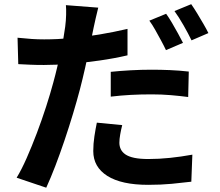

<svg xmlns="http://www.w3.org/2000/svg" viewBox="-20 -823 1040 906"><path d="M443.6 -786.9Q438.1 -766.3 431.7 -737.4Q425.4 -708.6 421.8 -692.4Q414.8 -658.3 404.7 -609.2Q394.5 -560.1 382.3 -505.5Q370.1 -451 356.9 -400.4Q343.1 -348 324.5 -286.1Q305.9 -224.3 284.5 -160.9Q263.1 -97.5 241 -39.9Q218.8 17.7 198.2 62.7L58.5 15.6Q81.5 -22 105.7 -76.8Q129.8 -131.6 153.7 -194.5Q177.5 -257.5 197.6 -319.7Q217.6 -381.8 231.6 -434Q241.4 -469.6 250.1 -506.7Q258.9 -543.8 266.6 -578.7Q274.3 -613.7 279.5 -644.2Q284.7 -674.8 287.7 -697.2Q291.3 -725.3 292 -753.1Q292.7 -781 291 -798.7ZM188.5 -637.2Q250 -637.2 315.9 -643.1Q381.7 -649 449.1 -660.2Q516.5 -671.5 581.7 -686.7V-561.9Q519.7 -547.4 449.7 -537.4Q379.7 -527.4 311.7 -521.9Q243.8 -516.4 187.3 -516.4Q150.5 -516.4 121.7 -517.7Q92.8 -519.1 66.2 -520.4L62.8 -645Q101.9 -641 129.7 -639.1Q157.5 -637.2 188.5 -637.2ZM502.6 -484Q545.1 -488.5 595.8 -491.3Q646.6 -494.1 695.1 -494.1Q737.8 -494.1 782.3 -492.2Q826.8 -490.3 870.8 -485.3L868 -365.2Q830.6 -370.2 786.4 -374Q742.1 -377.7 696 -377.7Q643.9 -377.7 596.9 -375.2Q550 -372.7 502.6 -367ZM556.7 -232.6Q551.3 -211.6 547.3 -189Q543.3 -166.4 543.3 -149.6Q543.3 -133 549.9 -119.1Q556.5 -105.1 571.5 -94.6Q586.6 -84 613.3 -78.3Q640.1 -72.6 680.3 -72.6Q729.9 -72.6 781.9 -78Q833.9 -83.4 887.7 -93.2L882.8 34.4Q840.7 39.6 790.1 44.4Q739.5 49.2 679.3 49.2Q553.2 49.2 486.6 7.2Q420.1 -34.9 420.1 -110.2Q420.1 -144.9 425.5 -179.9Q430.8 -214.9 437 -244.2ZM763.9 -758Q776.9 -740.2 791.7 -715Q806.4 -689.9 820.2 -664.8Q834 -639.6 843.5 -620.8L763.2 -586.5Q753.4 -607.3 740 -632Q726.6 -656.7 712.6 -681.7Q698.7 -706.7 684.7 -725.5ZM882.3 -803.3Q895.5 -784.6 910.9 -759.2Q926.2 -733.8 940.5 -709.2Q954.9 -684.6 963.3 -666.9L883.8 -632.6Q868.4 -664.5 846 -703.7Q823.7 -742.8 803.3 -770.8Z"/></svg>

Font: Noto Sans SC Thin
Style: Regular
Weight: 100
Designer: Ryoko NISHIZUKA 西塚涼子 (kana, bopomofo & ideographs); Paul D. Hunt (Latin, Greek & Cyrillic); Sandoll Communications 산돌커뮤니
Foundry: Adobe
Version: Version 2.004-H2;hotconv 1.0.118;makeotfexe 2.5.65603